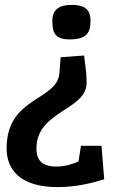

<svg xmlns="http://www.w3.org/2000/svg" viewBox="-20 -515 482 785"><path d="M129 92C129 -62 334 -64 334 -176C334 -229 326 -261 324 -288L228 -281L223 -216C214 -102 7 -121 7 92C7 177 61 250 216 250C290 250 359 233 406 218L395 81H311L301 145C281 154 249 166 210 166C141 166 129 128 129 92ZM194 -429C194 -382 205 -354 264 -354C336 -354 350 -382 350 -431C350 -480 322 -495 273 -495C224 -495 194 -478 194 -429Z"/></svg>

Font: Enriqueta
Style: Bold
Weight: 700
Designer: Viviana Monsalve, Gustavo Ibarra
Foundry: Viviana Monsalve, Gustavo Ibarra
Version: Version 1.002